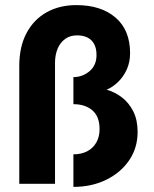

<svg xmlns="http://www.w3.org/2000/svg" viewBox="-20 -720 604 752"><path d="M267.5 -115.5Q298.5 -115.5 321.5 -127.5Q344.5 -139.5 357.2 -161.8Q370 -184 370 -214.5Q370 -263.5 341.8 -287.8Q313.5 -312 267.5 -312V-418Q303 -418 330.5 -441Q358 -464 358 -504.5Q358 -531 348.5 -548Q339 -565 322.2 -573.2Q305.5 -581.5 281.5 -581.5Q254 -581.5 234.8 -567.2Q215.5 -553 205.5 -528.8Q195.5 -504.5 195.5 -474V0H55.5V-461.5Q55.5 -537.5 84.2 -591Q113 -644.5 163.2 -672.2Q213.5 -700 279 -700Q375.5 -700 432.5 -651.2Q489.5 -602.5 489.5 -511.5Q489.5 -477 476.8 -448.5Q464 -420 443 -399.5Q422 -379 397.5 -368.5Q429.5 -360 457.2 -338.8Q485 -317.5 502 -283.8Q519 -250 519 -203.5Q519 -140.5 485.8 -92Q452.5 -43.5 395.8 -15.8Q339 12 267.5 12Z"/></svg>

Font: League Spartan Thin
Style: Bold
Weight: 700
Version: Version 2.002